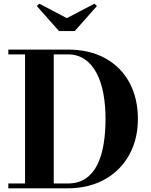

<svg xmlns="http://www.w3.org/2000/svg" viewBox="-20 -1018 815 1038"><path d="M345.5 -750Q464.5 -750 549.5 -702.8Q634.5 -655.5 680 -571Q725.5 -486.5 725.5 -375Q725.5 -291.5 698.2 -222.8Q671 -154 620.8 -104Q570.5 -54 500.8 -27Q431 0 345.5 0H25V-26H115.5V-724H25V-750ZM270.5 -26H345.5Q403 -26 442.5 -52.5Q482 -79 505.8 -126.8Q529.5 -174.5 540 -237.8Q550.5 -301 550.5 -375Q550.5 -449 538.8 -512.2Q527 -575.5 502 -623.2Q477 -671 438.2 -697.5Q399.5 -724 345.5 -724H270.5ZM299 -850 179 -985.5 192.5 -998 341.5 -920 490.5 -998 504 -985.5 384 -850Z"/></svg>

Font: Bodoni Moda SC 9pt
Style: Bold
Weight: 700
Designer: Owen Earl
Foundry: indestructible type
Version: Version 2.005